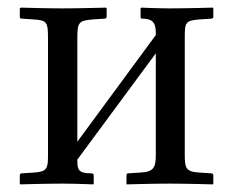

<svg xmlns="http://www.w3.org/2000/svg" viewBox="-20 -482 608 504"><path d="M144 -460C101 -460 35 -462 35 -462L32 -460V-437C32 -434 34 -433 38 -433L68 -431C104 -429 106 -423 106 -380V-75C106 -40 104 -31 68 -29L37 -27C34 -27 32 -25 32 -22V0L33 2C33 2 101 0 144 0C176 0 225 2 225 2L226 0V-21C226 -25 224 -27 220 -27C186 -27 183 -36 183 -61V-63L389 -342V-77C389 -42 384 -31 348 -29L317 -27C314 -27 312 -25 312 -22V0V2C312 2 380 0 424 0C469 0 539 2 539 2L540 0V-21C540 -25 538 -27 534 -27L504 -29C468 -31 465 -40 465 -77V-382C465 -423 466 -428 504 -431L534 -433C538 -433 540 -435 540 -438V-460L539 -462C539 -462 469 -460 424 -460C396 -460 351 -462 351 -462L349 -460V-437C349 -434 351 -433 354 -433C388 -433 389 -414 389 -390L183 -110V-381C183 -423 186 -428 224 -431L254 -433C258 -433 260 -435 260 -438V-460L258 -462C258 -462 188 -460 144 -460Z"/></svg>

Font: Linux Libertine O C
Style: Regular
Weight: 400
Designer: Philipp H. Poll
Foundry: Philipp H. Poll
Version: Version 4.0.3